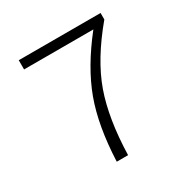

<svg xmlns="http://www.w3.org/2000/svg" viewBox="-152 -793 904 926"><g transform="rotate(-30 300.0 -330.0)"><path d="M237.8 0Q246.1 -195.3 295.7 -330.1Q345.2 -464.8 459 -608.9H73.2V-660.2H528.8V-624Q403.3 -473.6 355 -336.9Q306.6 -200.2 300.8 0Z"/></g></svg>

Font: Office Code Pro D Light
Style: Regular
Weight: 300
Designer: Nathan Rutzky & Paul D. Hunt
Foundry: Adobe Systems Incorporated
Version: Version 1.004;PS 001.004;hotconv 1.0.70;makeotf.lib2.5.58329